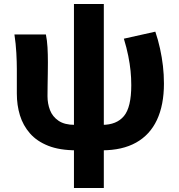

<svg xmlns="http://www.w3.org/2000/svg" viewBox="-20 -736 891 958"><path d="M361 14Q278 14 221 -8.5Q164 -31 129.5 -70.5Q95 -110 79.5 -160.5Q64 -211 64 -269V-392Q64 -426 61.5 -472Q59 -518 52 -564H209Q215 -535 217 -500Q219 -465 219 -425Q219 -402 218.5 -370.5Q218 -339 217.5 -308Q217 -277 217 -256Q217 -219 229.5 -186.5Q242 -154 272 -133.5Q302 -113 353 -113ZM489 14 490 -113Q562 -113 598.5 -157Q635 -201 635 -311Q635 -347 631.5 -382Q628 -417 620 -457Q612 -497 598 -543L755 -578Q769 -537 778.5 -493.5Q788 -450 793 -407Q798 -364 798 -319Q798 -212 763 -137.5Q728 -63 659 -24.5Q590 14 489 14ZM349 202V-716H498V202Z"/></svg>

Font: Noto Sans JP ExtraBold
Style: Regular
Weight: 800
Designer: Ryoko NISHIZUKA  (kana, bopomofo & ideographs); Paul D. Hunt (Latin, Greek & Cyrillic); Sandoll Communications , Soo-you
Foundry: Adobe
Version: Version 2.004-H2;hotconv 1.0.118;makeotfexe 2.5.65603